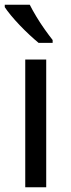

<svg xmlns="http://www.w3.org/2000/svg" viewBox="-21 -786 299 806"><path d="M173 0H85V-536H173ZM104 -766Q115 -744 131.5 -716.5Q148 -689 166.5 -663Q185 -637 200 -618V-606H141Q124 -620 103 -639.5Q82 -659 61.5 -680.5Q41 -702 24.5 -722Q8 -742 -1 -756V-766Z"/></svg>

Font: lkorean15
Style: Book
Weight: 400
Designer: Jelle Bosma - Monotype Design Team
Foundry: Monotype Imaging Inc.
Version: Version 2.003